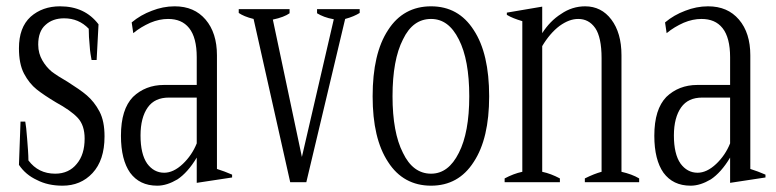

<svg xmlns="http://www.w3.org/2000/svg" viewBox="-20 -577 2457 608"><path d="M97 -7C120 5 147 11 178 11C216 11 248 -2 273 -29C298 -56 311 -94 311 -145C311 -177 306 -203 295 -224C284 -245 270 -262 255 -275C240 -288 219 -302 194 -318C173 -330 156 -341 144 -350C132 -360 122 -372 114 -386C106 -400 101 -416 101 -436C101 -464 109 -485 124 -498C139 -512 159 -519 183 -519C214 -519 240 -508 261 -486C261 -469 262 -451 264 -432C265 -413 268 -398 270 -387C270 -387 286 -387 286 -387C286 -387 292 -500 292 -500C263 -538 223 -557 170 -557C133 -557 102 -546 77 -524C52 -501 40 -468 40 -424C40 -392 45 -365 56 -344C67 -323 81 -306 96 -294C111 -282 132 -268 157 -253C188 -236 211 -220 226 -204C241 -188 248 -166 248 -138C248 -105 240 -78 223 -58C207 -38 184 -27 155 -27C119 -27 91 -41 70 -69C70 -88 68 -111 66 -137C64 -164 62 -182 60 -192C60 -192 45 -192 45 -192C45 -192 40 -55 40 -55C54 -34 73 -18 97 -7Z M392 -30C412 -3 440 11 478 11C499 11 520 4 542 -9C563 -23 584 -46 603 -78C603 -78 603 2 603 2C603 2 715 -15 715 -15C715 -15 715 -24 715 -24C699 -31 683 -37 667 -42C667 -42 667 -402 667 -402C667 -449 655 -487 631 -515C607 -543 575 -557 533 -557C508 -557 484 -552 461 -543C437 -534 416 -522 397 -506C397 -506 402 -472 402 -472C419 -486 436 -496 456 -505C475 -513 494 -517 512 -517C541 -517 563 -508 579 -488C595 -468 603 -437 603 -396C603 -396 603 -308 603 -308C603 -308 499 -308 499 -308C460 -308 427 -295 401 -270C376 -244 363 -204 363 -147C363 -96 373 -57 392 -30ZM559 -58C539 -39 519 -30 500 -30C478 -30 460 -40 446 -59C432 -79 425 -109 425 -148C425 -186 433 -216 448 -237C463 -258 485 -268 515 -268C515 -268 603 -268 603 -268C603 -268 603 -123 603 -123C593 -98 578 -76 559 -58Z M783 -517C783 -517 899 0 899 0C899 0 950 0 950 0C950 0 1073 -517 1073 -517C1092 -522 1108 -529 1119 -536C1119 -536 1119 -548 1119 -548C1119 -548 984 -548 984 -548C984 -548 984 -535 984 -535C997 -527 1014 -520 1037 -516C1037 -516 936 -80 936 -80C936 -80 844 -515 844 -515C868 -520 886 -527 897 -535C897 -535 897 -548 897 -548C897 -548 736 -548 736 -548C736 -548 736 -536 736 -536C746 -529 762 -522 783 -517Z M1209 -64C1241 -14 1287 11 1345 11C1403 11 1448 -14 1480 -64C1513 -114 1529 -183 1529 -272C1529 -362 1513 -432 1480 -482C1448 -532 1403 -557 1345 -557C1287 -557 1241 -532 1209 -482C1176 -432 1160 -362 1160 -272C1160 -183 1176 -114 1209 -64ZM1433 -93C1411 -49 1382 -27 1345 -27C1307 -27 1277 -49 1256 -93C1234 -136 1223 -196 1223 -272C1223 -349 1234 -409 1256 -452C1277 -496 1307 -517 1345 -517C1382 -517 1411 -496 1433 -452C1455 -409 1466 -349 1466 -272C1466 -196 1455 -136 1433 -93Z M2004 -12C1989 -21 1970 -28 1948 -33C1948 -33 1948 -402 1948 -402C1948 -450 1937 -487 1916 -515C1895 -543 1867 -557 1833 -557C1806 -557 1780 -549 1757 -533C1733 -518 1713 -497 1697 -472C1697 -472 1697 -556 1697 -556C1697 -556 1585 -537 1585 -537C1585 -537 1585 -530 1585 -530C1598 -522 1614 -516 1634 -510C1634 -510 1634 -33 1634 -33C1615 -29 1597 -22 1578 -12C1578 -12 1578 0 1578 0C1578 0 1753 0 1753 0C1753 0 1753 -12 1753 -12C1734 -22 1716 -29 1697 -33C1697 -33 1697 -431 1697 -431C1713 -458 1732 -480 1752 -495C1773 -510 1792 -517 1811 -517C1833 -517 1851 -508 1865 -488C1878 -469 1885 -437 1885 -393C1885 -393 1885 -33 1885 -33C1870 -29 1852 -22 1832 -12C1832 -12 1832 0 1832 0C1832 0 2004 0 2004 0C2004 0 2004 -12 2004 -12Z M2081 -30C2101 -3 2129 11 2167 11C2188 11 2209 4 2231 -9C2252 -23 2273 -46 2292 -78C2292 -78 2292 2 2292 2C2292 2 2404 -15 2404 -15C2404 -15 2404 -24 2404 -24C2388 -31 2372 -37 2356 -42C2356 -42 2356 -402 2356 -402C2356 -449 2344 -487 2320 -515C2296 -543 2264 -557 2222 -557C2197 -557 2173 -552 2150 -543C2126 -534 2105 -522 2086 -506C2086 -506 2091 -472 2091 -472C2108 -486 2125 -496 2145 -505C2164 -513 2183 -517 2201 -517C2230 -517 2252 -508 2268 -488C2284 -468 2292 -437 2292 -396C2292 -396 2292 -308 2292 -308C2292 -308 2188 -308 2188 -308C2149 -308 2116 -295 2090 -270C2065 -244 2052 -204 2052 -147C2052 -96 2062 -57 2081 -30ZM2248 -58C2228 -39 2208 -30 2189 -30C2167 -30 2149 -40 2135 -59C2121 -79 2114 -109 2114 -148C2114 -186 2122 -216 2137 -237C2152 -258 2174 -268 2204 -268C2204 -268 2292 -268 2292 -268C2292 -268 2292 -123 2292 -123C2282 -98 2267 -76 2248 -58Z"/></svg>

Font: BUSH 25 TRIRONG 0515 A
Style: Regular
Weight: 400
Designer: Katatrad Team
Foundry: CadsonDemak